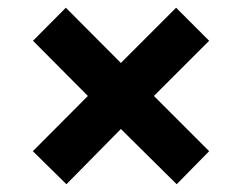

<svg xmlns="http://www.w3.org/2000/svg" viewBox="-20 -474 626 494"><path d="M64.9 -369.1 149.4 -454.1 291 -312 433.1 -454.1 518.1 -369.1 376 -227.1 518.1 -85 434.6 0 291 -142.1 150.9 0 64.5 -85 206.1 -227.1Z"/></svg>

Font: XB Zar
Style: Bold Italic
Weight: 700
Italic angle: -12°
Designer: Behnam
Foundry: Irmug
Version: Version 8.005 2009